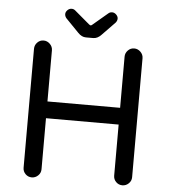

<svg xmlns="http://www.w3.org/2000/svg" viewBox="-58 -911 853 969"><g transform="rotate(5 368.5 -426.5)"><path d="M309.6 -741.2 243.2 -809.6Q235.4 -819.3 235.4 -830.1Q235.4 -840.8 244.6 -850.1Q253.9 -859.4 265.6 -859.4Q276.4 -859.4 284.2 -852.5L360.4 -788.1Q366.2 -784.2 368.2 -784.2Q372.1 -784.2 376 -788.1L452.1 -852.5Q460 -859.4 470.7 -859.4Q482.4 -859.4 491.7 -850.1Q501 -840.8 501 -830.1Q501 -819.3 493.2 -809.6L426.8 -741.2Q408.2 -721.7 386.7 -721.7H349.6Q328.1 -721.7 309.6 -741.2ZM93.8 -39.1V-641.6Q93.8 -660.2 106.9 -673.8Q120.1 -687.5 138.7 -687.5Q157.2 -687.5 170.9 -673.8Q184.6 -660.2 184.6 -641.6V-382.8H552.7V-641.6Q552.7 -660.2 565.9 -673.8Q579.1 -687.5 597.7 -687.5Q616.2 -687.5 629.9 -673.8Q643.6 -660.2 643.6 -641.6V-39.1Q643.6 -20.5 629.9 -7.3Q616.2 5.9 597.7 5.9Q579.1 5.9 565.9 -7.3Q552.7 -20.5 552.7 -39.1V-297.9H184.6V-39.1Q184.6 -20.5 170.9 -7.3Q157.2 5.9 138.7 5.9Q120.1 5.9 106.9 -7.3Q93.8 -20.5 93.8 -39.1Z"/></g></svg>

Font: jf-openhuninn-1.1
Style: Regular
Weight: 400
Designer: [Kosugi Maru]
      Designed by Motoya company      

      [Varela Round]
      Joe Prince(Latin component); Avraham Co
Foundry: justfont CO.,LTD.
Version: 1.1